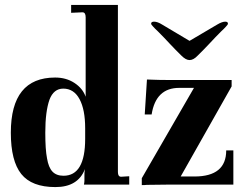

<svg xmlns="http://www.w3.org/2000/svg" viewBox="-20 -750 1005 780"><path d="M205 10Q109 10 66.5 -43Q24 -96 24 -211Q24 -435 204 -435Q249 -435 282.5 -413Q316 -391 328 -357V-680Q328 -700 315 -700L269 -698V-730H459V-51Q459 -32 472 -32L505 -34V0H321Q323 -10 323 -16V-38Q323 -51 324 -55Q325 -59 325 -63Q297 10 205 10ZM238 -36Q326 -36 326 -186V-229Q326 -305 303 -347.5Q280 -390 237 -390Q198 -390 181 -345Q164 -297 164 -211Q164 -142 171 -107Q177 -70 193 -53Q209 -36 238 -36ZM556 2V-26L768 -393H708Q613 -393 596 -285H568L577 -427Q589 -427 607 -426Q624 -425 673 -425H921V-399L714 -33H770Q899 -33 899 -139H928V0H660L576 1Q570 2 556 2ZM750 -506Q735 -506 717 -524L693 -548L670 -572Q646 -598 622 -622Q610 -633 602 -642Q594 -650 594 -654Q594 -662 606 -662Q620 -662 639 -650L750 -584L862 -650Q882 -662 895 -662Q906 -662 906 -654Q906 -650 898 -642Q890 -633 878 -622Q854 -598 830 -572L807 -548L783 -524Q766 -506 750 -506Z"/></svg>

Font: UnnaBold
Style: Bold
Weight: 700
Designer: Jorge de Buen Unna
Foundry: Omnibus-Type
Version: Version 2.008;hotconv 1.0.109;makeotfexe 2.5.65596